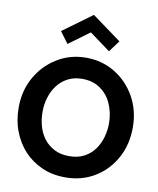

<svg xmlns="http://www.w3.org/2000/svg" viewBox="-99 -993 887 1081"><g transform="rotate(10 345.0 -452.5)"><path d="M349 12Q272.5 12 213 -15.2Q153.5 -42.5 112.2 -87Q71 -131.5 46.8 -193.2Q22.5 -255 22.5 -330.5Q22.5 -427.5 66.5 -504.8Q110.5 -582 184.5 -627Q258.5 -672 349 -672Q441.5 -672 515.2 -626.5Q589 -581 632 -503.8Q675 -426.5 675 -330.5Q675 -232.5 632.5 -155Q590 -77.5 516.2 -32.8Q442.5 12 349 12ZM349 -109.5Q398.5 -109.5 434.5 -128.5Q470.5 -147.5 493.5 -179.2Q516.5 -211 527.8 -250.2Q539 -289.5 539 -330.5Q539 -392.5 513.5 -447.2Q488 -502 432.5 -532.5Q396.5 -551 349 -551Q301 -551 265.2 -532Q229.5 -513 206 -481.5Q182.5 -450 170.8 -410.8Q159 -371.5 159 -330.5Q159 -289.5 169.2 -250.8Q179.5 -212 202.5 -180.2Q225.5 -148.5 263.5 -128.5Q299 -109.5 349 -109.5ZM468 -730 349.5 -817 231 -730 182.5 -795 349.5 -917 516.5 -795Z"/></g></svg>

Font: Lucymar Sans SemiBold
Style: Regular
Weight: 600
Foundry: The League of Moveable Type (original font) / Main changes by Cristiano Sobral with portions from Mirco Monsees
Version: Version 2.001;August 30, 2020;FontCreator 13.0.0.2681 64-bit